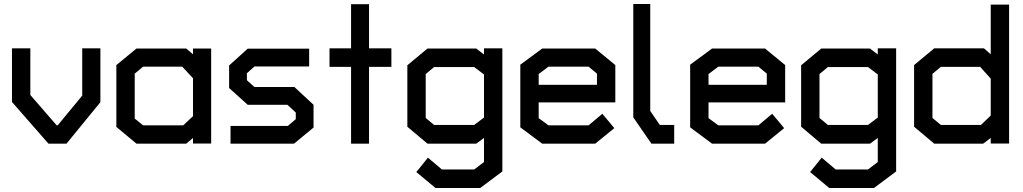

<svg xmlns="http://www.w3.org/2000/svg" viewBox="-20 -720 5126 962"><path d="M313 0H223L40 -209V-478H132V-244L264 -92H269L392 -241V-478H483V-208Z M947 -1V-29L913 0H664L563 -84V-394L664 -477H913L947 -448V-477H1038V-1ZM947 -328 893 -386H697L655 -351V-126L697 -92H898L947 -138Z M1453 0H1135V-89H1422L1462 -123V-156L1420 -195H1221L1128 -279V-392L1221 -476H1529V-387H1255L1217 -353V-318L1255 -284H1455L1551 -195V-81Z M1829 -385V0H1739V-385H1631V-478H1739V-699H1829V-478H1941V-385Z M2386 222H2162L2066 142L2124 70L2194 129H2356L2405 92V-29L2366 0H2122L2021 -85V-393L2122 -477H2366L2405 -447V-478H2497V139ZM2405 -347 2356 -384H2155L2113 -349V-129L2155 -94H2356L2405 -131Z M2679 -207V-128L2728 -92H2929L2998 -150L3058 -78L2962 0H2697L2587 -82V-396L2697 -477H2962L3063 -394V-207ZM2971 -351 2929 -386H2728L2679 -349V-295H2971Z M3244 0 3153 -132V-700H3238V-164L3286 -94H3358V0Z M3530 -207V-128L3579 -92H3780L3849 -150L3909 -78L3813 0H3548L3438 -82V-396L3548 -477H3813L3914 -394V-207ZM3822 -351 3780 -386H3579L3530 -349V-295H3822Z M4359 222H4135L4039 142L4097 70L4167 129H4329L4378 92V-29L4339 0H4095L3994 -85V-393L4095 -477H4339L4378 -447V-478H4470V139ZM4378 -347 4329 -384H4128L4086 -349V-129L4128 -94H4329L4378 -131Z M4944 -1V-29L4906 0H4661L4560 -85V-394L4661 -478H4910L4944 -448V-697H5036V-1ZM4944 -326 4891 -385H4694L4652 -350V-129L4694 -94H4895L4944 -141Z"/></svg>

Font: Turret Road
Style: Bold
Weight: 700
Designer: Noponies
Foundry: Noponies
Version: Version 1.001; ttfautohint (v1.8)